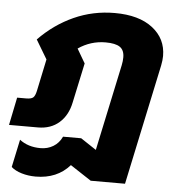

<svg xmlns="http://www.w3.org/2000/svg" viewBox="-79 -600 800 875"><g transform="rotate(5 321.0 -163.0)"><path d="M4 190 31 63Q70 93 127 93Q159 93 185 77.5Q211 62 225 32H308L379 79L463 -316Q467 -335 467 -352Q467 -385 446.5 -399Q426 -413 381 -413Q313 -413 256 -374L294 -309L255 -127Q243 -68 204.5 -34Q166 0 107 0H-25L1 -127H42Q65 -127 74 -134.5Q83 -142 88 -165L119 -312L67 -399Q137 -471 224.5 -510.5Q312 -550 411 -550Q522 -550 584.5 -501.5Q647 -453 647 -374Q647 -355 642 -330L525 221H368L272 158Q214 224 116 224Q82 224 52 215Q22 206 4 190Z"/></g></svg>

Font: Prompt Bold
Style: Bold Italic
Weight: 700
Italic angle: -12°
Designer: Katatrad Team
Foundry: CadsonDemak
Version: Version 1.000